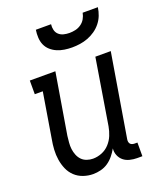

<svg xmlns="http://www.w3.org/2000/svg" viewBox="-138 -829 777 925"><g transform="rotate(-20 250.0 -366.0)"><path d="M180 8Q154 8 129.5 -0.5Q105 -9 87 -26Q69 -43 59 -66Q49 -89 45 -114.5Q41 -140 42.5 -166.5Q44 -193 49 -219L87 -450H46V-520H177L125 -208Q123 -191 121.5 -174Q120 -157 122 -141Q124 -125 130 -110Q136 -95 146.5 -84Q157 -73 172.5 -67.5Q188 -62 204 -62Q227 -62 249.5 -71Q272 -80 288.5 -98Q305 -116 314 -138Q323 -160 327 -183L382 -520H461L390 -93Q389 -87 390 -81Q391 -75 394.5 -70.5Q398 -66 404 -64Q410 -62 416 -62H431V8H404Q386 8 367.5 3.5Q349 -1 335.5 -12Q322 -23 315 -40Q308 -57 310 -76Q300 -58 286.5 -41.5Q273 -25 256 -13.5Q239 -2 219 3Q199 8 180 8ZM293 -600Q273 -600 253.5 -603Q234 -606 216.5 -613.5Q199 -621 185 -633.5Q171 -646 163.5 -663Q156 -680 155 -700Q154 -720 157 -740H235Q233 -725 236.5 -710.5Q240 -696 250.5 -686.5Q261 -677 275.5 -673.5Q290 -670 305 -670Q320 -670 335.5 -673.5Q351 -677 364.5 -686.5Q378 -696 386 -710Q394 -724 397 -740H475Q472 -719 464.5 -699.5Q457 -680 443.5 -663Q430 -646 412 -633.5Q394 -621 374 -613.5Q354 -606 333.5 -603Q313 -600 293 -600Z"/></g></svg>

Font: Iosevka Gothic
Style: Italic
Weight: 400
Italic angle: -9°
Monospace: yes
Designer: Belleve Invis
Foundry: Belleve Invis
Version: Version 15.5.1; ttfautohint (v1.8.4)